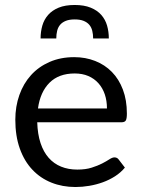

<svg xmlns="http://www.w3.org/2000/svg" viewBox="-20 -744 568 771"><path d="M409.5 -308.5Q409.5 -339.5 400.8 -365.2Q392 -391 375.2 -409.8Q358.5 -428.5 334.5 -438.8Q310.5 -449 280 -449Q216 -449 178.8 -411.8Q141.5 -374.5 132.5 -308.5ZM481.5 -71Q465 -51 442 -36.2Q419 -21.5 392.8 -12Q366.5 -2.5 338.5 2.2Q310.5 7 283 7Q230.5 7 186.2 -10.8Q142 -28.5 109.8 -62.8Q77.5 -97 59.5 -147.5Q41.5 -198 41.5 -263.5Q41.5 -316.5 57.8 -362.5Q74 -408.5 104.5 -442.2Q135 -476 179 -495.2Q223 -514.5 278 -514.5Q323.5 -514.5 362.2 -499.2Q401 -484 429.2 -455.2Q457.5 -426.5 473.5 -384.2Q489.5 -342 489.5 -288Q489.5 -267 485 -260Q480.5 -253 468 -253H129.5Q131 -205 142.8 -169.5Q154.5 -134 175.5 -110.2Q196.5 -86.5 225.5 -74.8Q254.5 -63 290.5 -63Q324 -63 348.2 -70.8Q372.5 -78.5 390 -87.5Q407.5 -96.5 419.2 -104.2Q431 -112 439.5 -112Q450.5 -112 456.5 -103.5ZM280 -724Q318 -724 344.2 -713.2Q370.5 -702.5 386.8 -684Q403 -665.5 410 -641.2Q417 -617 417 -589.5H354Q354 -606 350.5 -620.2Q347 -634.5 338.5 -644.5Q330 -654.5 315.8 -660.2Q301.5 -666 280 -666Q258.5 -666 244.2 -660.2Q230 -654.5 221.5 -644.5Q213 -634.5 209.5 -620.2Q206 -606 206 -589.5H143Q143 -617 150 -641.2Q157 -665.5 173.2 -684Q189.5 -702.5 215.5 -713.2Q241.5 -724 280 -724Z"/></svg>

Font: Lato-Regular
Style: Regular
Weight: 400
Designer: Lukasz Dziedzic with Adam Twardoch and Botio Nikoltchev
Foundry: tyPoland Lukasz Dziedzic
Version: Version 2.015; 2015-08-06; http://www.latofonts.com/